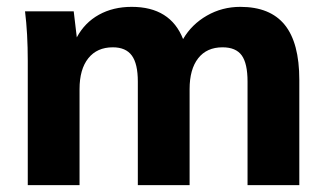

<svg xmlns="http://www.w3.org/2000/svg" viewBox="-20 -540 951 560"><path d="M853 -307V0H702V-302Q702 -355 685 -378.5Q668 -402 629 -402Q583 -402 558 -370Q533 -338 533 -280V0H382V-302Q382 -354 364.5 -378Q347 -402 309 -402Q263 -402 237.5 -370Q212 -338 212 -280V0H61V-362Q61 -443 53 -507H195L204 -431Q227 -474 268.5 -497Q310 -520 364 -520Q477 -520 514 -426Q539 -469 583.5 -494.5Q628 -520 681 -520Q768 -520 810.5 -467.5Q853 -415 853 -307Z"/></svg>

Font: Muli ExtraBold
Style: Regular
Weight: 800
Designer: Vernon Adams
Foundry: Vernon Adams
Version: Version 2.000